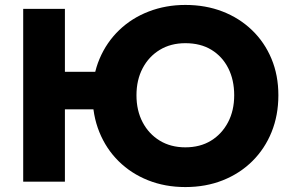

<svg xmlns="http://www.w3.org/2000/svg" viewBox="-20 -736 1182 778"><path d="M121 -293H459V-445H121ZM74 -700V0H243V-700ZM533 -350Q533 -412 558 -459.5Q583 -507 627.5 -534Q672 -561 731 -561Q793 -561 837 -534Q881 -507 905 -459.5Q929 -412 929 -350Q929 -288 904 -240.5Q879 -193 835 -166Q791 -139 731 -139Q672 -139 627.5 -166Q583 -193 558 -240.5Q533 -288 533 -350ZM355 -350Q355 -269 382.5 -201Q410 -133 460.5 -83Q511 -33 580 -5.5Q649 22 731 22Q814 22 883 -5.5Q952 -33 1002.5 -83Q1053 -133 1080.5 -201Q1108 -269 1108 -350Q1108 -431 1080 -498Q1052 -565 1001 -614Q950 -663 881.5 -689.5Q813 -716 731 -716Q652 -716 583 -689.5Q514 -663 463 -614Q412 -565 383.5 -498Q355 -431 355 -350Z"/></svg>

Font: Glinicke Jost Bold
Style: Bold
Weight: 700
Version: Version 3.710